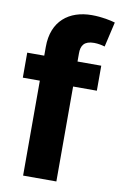

<svg xmlns="http://www.w3.org/2000/svg" viewBox="-86 -810 541 860"><g transform="rotate(10 184.0 -380.5)"><path d="M341.3 -545.5H233.3V-582.4C233 -619 247.9 -640.6 292.3 -640.6C310.4 -640.6 328.8 -636.7 341.3 -632.8L367.5 -746.4C348.7 -752.1 307.2 -761.4 261 -761.4C158 -761.4 81.7 -703.5 82 -585.2V-545.5H4.6V-431.8H82V0H233.3V-431.8H341.3Z"/></g></svg>

Font: RED Number
Style: Bold
Weight: 700
Designer: RED UED
Foundry: rsms
Version: Version 1.003;FEAKit 1.0